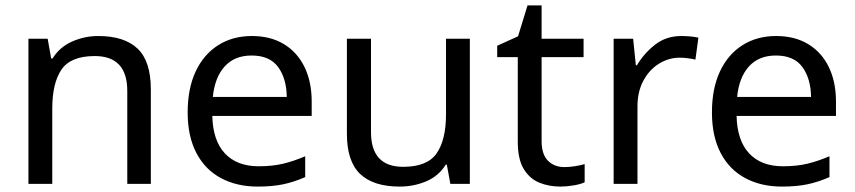

<svg xmlns="http://www.w3.org/2000/svg" viewBox="-20 -679 3158 709"><path d="M343 -546Q439 -546 488 -499.5Q537 -453 537 -349V0H450V-343Q450 -472 330 -472Q241 -472 207 -422Q173 -372 173 -278V0H85V-536H156L169 -463H174Q200 -505 246 -525.5Q292 -546 343 -546Z M910 -546Q979 -546 1028.5 -516Q1078 -486 1104.5 -431.5Q1131 -377 1131 -304V-251H764Q766 -160 810.5 -112.5Q855 -65 935 -65Q986 -65 1025.5 -74.5Q1065 -84 1107 -102V-25Q1066 -7 1026 1.5Q986 10 931 10Q855 10 796.5 -21Q738 -52 705.5 -113.5Q673 -175 673 -264Q673 -352 702.5 -415Q732 -478 785.5 -512Q839 -546 910 -546ZM909 -474Q846 -474 809.5 -433.5Q773 -393 766 -321H1039Q1038 -389 1007 -431.5Q976 -474 909 -474Z M1715 -536V0H1643L1630 -71H1626Q1600 -29 1554 -9.5Q1508 10 1456 10Q1359 10 1310 -36.5Q1261 -83 1261 -185V-536H1350V-191Q1350 -63 1469 -63Q1558 -63 1592.5 -113Q1627 -163 1627 -257V-536Z M2064 -62Q2084 -62 2105 -65.5Q2126 -69 2139 -73V-6Q2125 1 2099 5.5Q2073 10 2049 10Q2007 10 1971.5 -4.5Q1936 -19 1914 -55Q1892 -91 1892 -156V-468H1816V-510L1893 -545L1928 -659H1980V-536H2135V-468H1980V-158Q1980 -109 2003.5 -85.5Q2027 -62 2064 -62Z M2496 -546Q2511 -546 2528.5 -544.5Q2546 -543 2559 -540L2548 -459Q2535 -462 2519.5 -464Q2504 -466 2490 -466Q2449 -466 2413 -443.5Q2377 -421 2355.5 -380.5Q2334 -340 2334 -286V0H2246V-536H2318L2328 -438H2332Q2358 -482 2399 -514Q2440 -546 2496 -546Z M2846 -546Q2915 -546 2964.5 -516Q3014 -486 3040.5 -431.5Q3067 -377 3067 -304V-251H2700Q2702 -160 2746.5 -112.5Q2791 -65 2871 -65Q2922 -65 2961.5 -74.5Q3001 -84 3043 -102V-25Q3002 -7 2962 1.5Q2922 10 2867 10Q2791 10 2732.5 -21Q2674 -52 2641.5 -113.5Q2609 -175 2609 -264Q2609 -352 2638.5 -415Q2668 -478 2721.5 -512Q2775 -546 2846 -546ZM2845 -474Q2782 -474 2745.5 -433.5Q2709 -393 2702 -321H2975Q2974 -389 2943 -431.5Q2912 -474 2845 -474Z"/></svg>

Font: Noto Sans Tai Le
Style: Regular
Weight: 400
Designer: Monotype Design Team
Foundry: Monotype Imaging Inc.
Version: Version 2.002; ttfautohint (v1.8.4.7-5d5b)